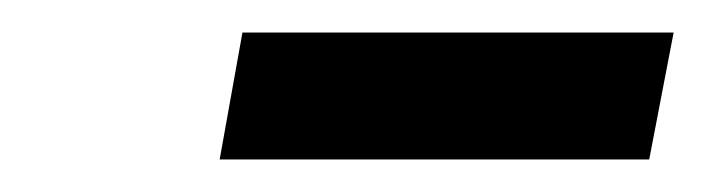

<svg xmlns="http://www.w3.org/2000/svg" viewBox="-20 -727 434 118"><path d="M115 -629H379L394 -707H129Z"/></svg>

Font: Fixel Text 20240404 Medium
Style: Italic
Weight: 500
Width: 4
Italic angle: -10°
Designer: AlfaBravo + MacPaw
Foundry: Kyrylo Tkachov, Marchela Mozhyna, Serhii Makarenko, Maria Weinstein, Zakhar Kryvoshyya
Version: Version 1.211;Glyphs 3.2 (3225)